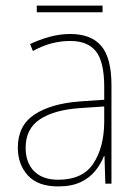

<svg xmlns="http://www.w3.org/2000/svg" viewBox="-20 -659 498 689"><path d="M232 -537Q307 -537 343.5 -494Q380 -451 380 -353V0H358L355 -99H353Q342 -71 322 -46Q302 -21 269.5 -5.5Q237 10 189 10Q116 10 80 -29.5Q44 -69 44 -129Q44 -208 103 -247.5Q162 -287 266 -295L354 -301V-347Q354 -437 324.5 -474.5Q295 -512 232 -512Q200 -512 167.5 -504Q135 -496 98 -476L88 -501Q122 -517 158.5 -527Q195 -537 232 -537ZM267 -271Q175 -265 123.5 -231Q72 -197 72 -129Q72 -75 102.5 -44.5Q133 -14 189 -14Q276 -14 314.5 -71.5Q353 -129 354 -220V-277ZM348 -639V-615H112V-639Z"/></svg>

Font: Noto Sans Gurmukhi UI SemiCondensed Thin
Style: Regular
Weight: 100
Width: 4
Designer: Jelle Bosma - Monotype Design Team
Foundry: Monotype Imaging Inc.
Version: Version 2.004; ttfautohint (v1.8.4.7-5d5b)